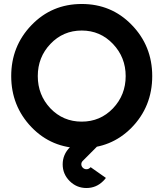

<svg xmlns="http://www.w3.org/2000/svg" viewBox="-20 -732 820 964"><path d="M511.7 161.3 435 107.3Q434 108.3 433.2 109.2Q432.3 110 431.7 110.7Q424 117.7 414 117.7Q404 117.7 396.3 110.7Q388.3 102.7 388.3 92.7Q388.3 82.3 396.3 75L487 -16H366.3Q344.7 -7 332 6.3Q294.7 43 294.7 93.3Q294.7 142 329.7 177Q364.7 212 414 212Q463 212 498 177Q501.7 173.3 505 169.7Q508.3 166 511.7 161.3ZM390.3 -578.7Q483.3 -578.7 547.3 -511.3Q611 -444 611 -350Q611 -255.3 547.3 -188Q483.3 -121.3 390.3 -121.3Q297 -121.3 233 -188Q169.7 -255 169.7 -350Q169.7 -444.7 233 -511.3Q297 -578.7 390.3 -578.7ZM390.3 -712Q239.7 -712 137.3 -605Q36.3 -499.7 36.3 -350Q36.3 -200.3 137.3 -94.3Q239 12 390.3 12Q538 12 639.3 -89.7Q744.3 -196.3 744.3 -350Q744.3 -501.7 640.7 -607.7Q539.3 -712 390.3 -712Z"/></svg>

Font: Unageo Variable
Style: Regular
Weight: 300
Designer: Richard Sepsi
Foundry: Richard Sepsi
Version: Version 2.200